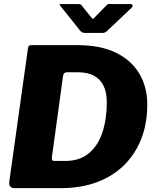

<svg xmlns="http://www.w3.org/2000/svg" viewBox="-20 -976 802 996"><path d="M53 0Q40 0 33 -9Q26 -18 28 -33L125 -725Q127 -736 131 -739Q135 -742 148 -742H379Q500 -742 580.5 -703Q661 -664 702.5 -594.5Q744 -525 744 -434Q744 -303 689 -205Q634 -107 533.5 -53.5Q433 0 295 0H53ZM318 -141Q393 -141 441 -181Q489 -221 511.5 -290Q534 -359 534 -445Q534 -498 516.5 -532.5Q499 -567 466 -584Q433 -601 386 -601H327Q310 -601 307 -582L249 -159Q248 -150 251 -145.5Q254 -141 262 -141ZM534 -950Q541 -956 545.5 -955.5Q550 -955 559 -955H655Q665 -955 667.5 -949Q670 -943 661 -934L534 -814Q528 -809 523 -807Q518 -805 508 -805H423Q410 -805 402.5 -810.5Q395 -816 391 -823L296 -942Q291 -949 288.5 -952Q286 -955 295 -955H385Q395 -955 400 -952Q405 -949 408 -942L451 -889Q461 -875 466 -880Q471 -885 482 -897Z"/></svg>

Font: Libre Franklin ExtraBold
Style: Italic
Weight: 800
Italic angle: -8°
Designer: Pablo Impallari, Rodrigo Fuenzalida, Nhung Nguyen
Foundry: Impallari Type
Version: Version 3.000